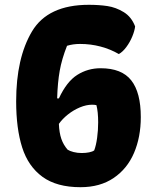

<svg xmlns="http://www.w3.org/2000/svg" viewBox="-20 -777 654 807"><path d="M353.5 -756.8Q396 -756.8 431.6 -751.5Q467.3 -746.1 500 -726.1Q532.7 -706.1 547.9 -666Q545.9 -647.5 536.1 -623.8Q526.4 -600.1 511.2 -579.6Q496.1 -559.1 479.5 -549.8Q444.3 -570.3 402.8 -581.3Q361.3 -592.3 316.4 -592.3Q286.6 -592.3 261.7 -584.5Q239.7 -528.8 231 -479.5Q222.2 -430.2 220.2 -363.3H227.5Q260.3 -434.1 304.7 -462.2Q349.1 -490.2 402.8 -490.2Q491.7 -490.2 531.7 -439.2Q571.8 -388.2 571.8 -284.7Q571.8 -200.7 543.2 -134Q514.6 -67.4 457.5 -28.8Q400.4 9.8 318.4 9.8Q218.3 9.8 158.4 -33.9Q98.6 -77.6 73.2 -157.2Q47.9 -236.8 47.9 -351.1Q47.9 -533.2 114.5 -645Q181.2 -756.8 353.5 -756.8ZM376 -145Q383.8 -165.5 388.2 -197.5Q392.6 -229.5 392.6 -262.7Q392.6 -306.6 385.3 -335Q377.4 -336.9 367.2 -336.9Q342.8 -336.9 315.9 -325.7Q289.1 -314.5 265.6 -295.9Q242.2 -277.3 227.5 -256.3Q229 -218.8 237.8 -193.4Q246.6 -168 264.2 -147.9Q272.9 -142.1 289.3 -137.9Q305.7 -133.8 323.2 -133.8Q340.3 -133.8 354.7 -136.7Q369.1 -139.6 376 -145Z"/></svg>

Font: Kavoon
Style: Regular
Weight: 400
Designer: Viktoriya Grabowska
Foundry: Viktoriya Grabowska
Version: Version 1.004; ttfautohint (v1.4.1)